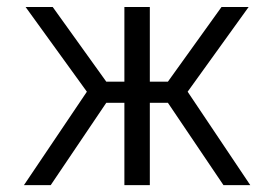

<svg xmlns="http://www.w3.org/2000/svg" viewBox="-20 -540 800 560"><path d="M49.8 0 233.4 -272.5 54.7 -519.5H133.8L290 -301.8H342.8V-519.5H417V-301.8H469.7L626 -519.5H705.1L527.3 -272.5L710 0H631.8L469.7 -240.2H417V0H342.8V-240.2H290L127.9 0Z"/></svg>

Font: GenEi M Gothic v2 Regular
Style: Regular
Weight: 400
Version: Version 2.0